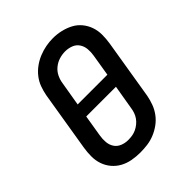

<svg xmlns="http://www.w3.org/2000/svg" viewBox="-207 -876 1014 1014"><g transform="rotate(-45 300.0 -369.0)"><path d="M255 8Q224 8 194 2.5Q164 -3 138.5 -17Q113 -31 94.5 -53Q76 -75 66.5 -102.5Q57 -130 57 -160.5Q57 -191 62 -222L117 -557Q122 -584 131.5 -610Q141 -636 158.5 -658.5Q176 -681 199.5 -698Q223 -715 249 -725.5Q275 -736 301.5 -741Q328 -746 355 -746Q386 -746 415.5 -739Q445 -732 470.5 -718.5Q496 -705 514.5 -682.5Q533 -660 542.5 -632.5Q552 -605 552 -574.5Q552 -544 547 -513L492 -178Q487 -152 477.5 -126Q468 -100 451 -77Q434 -54 410.5 -37Q387 -20 361 -9.5Q335 1 308 4.5Q281 8 255 8ZM200 -406H422L442 -528Q446 -551 444 -574.5Q442 -598 429.5 -616.5Q417 -635 395.5 -643Q374 -651 351 -651Q328 -651 306 -644Q284 -637 265.5 -622Q247 -607 236.5 -585.5Q226 -564 223 -542ZM256 -84Q272 -84 287 -86.5Q302 -89 316 -95.5Q330 -102 343 -112.5Q356 -123 365 -136Q374 -149 379 -163.5Q384 -178 386 -193L409 -329H187L167 -207Q163 -184 165 -160.5Q167 -137 179 -119Q191 -101 212 -92.5Q233 -84 256 -84Z"/></g></svg>

Font: Iosevka Slab Semibold Extended
Style: Italic
Weight: 600
Width: 7
Italic angle: -9°
Monospace: yes
Designer: Belleve Invis
Foundry: Belleve Invis
Version: Version 11.1.0; ttfautohint (v1.8.3)